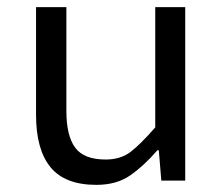

<svg xmlns="http://www.w3.org/2000/svg" viewBox="-20 -506 590 538"><path d="M166 -195Q166 -126 190.5 -92.5Q215 -59 276 -59Q318 -59 346 -80.5Q374 -102 415 -149V-486H499V0H432L425 -85H421Q384 -42 345.5 -15Q307 12 250 12Q162 12 121.5 -37.5Q81 -87 81 -184V-486H166Z"/></svg>

Font: Codetta
Style: Regular
Weight: 400
Italic angle: -11°
Designer: Ulrich Proeller
Foundry: PROSA GmbH
Version: Version 2.00;September 29, 2018;FontCreator 11.5.0.2427 64-b